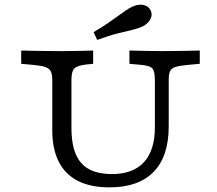

<svg xmlns="http://www.w3.org/2000/svg" viewBox="-20 -786 923 817"><path d="M202.4 -369.4V-445.2Q202.4 -468.7 196.5 -481.6Q190.5 -494.5 173.4 -500.6Q156.3 -506.6 122.8 -509.7L70.2 -514.5V-571Q94.1 -570.2 123.2 -569.8Q152.3 -569.4 181.4 -569Q210.5 -568.5 234.7 -568.5H242.8H247Q266.3 -568.5 288.9 -569Q311.5 -569.4 334.6 -569.8Q357.6 -570.2 376.4 -571V-514.5L345.5 -511.4Q307 -506.5 295.5 -494Q284 -481.6 284 -445.2V-369.4ZM445.4 11.3Q366.1 11.3 311.7 -16.2Q257.3 -43.7 229.9 -98.1Q202.4 -152.5 202.4 -231.5V-369.4H284V-242Q284 -139.8 325.3 -92.6Q366.6 -45.3 456.2 -45.3Q546.4 -45.3 592.7 -96.1Q639 -146.9 639 -243.7V-369.4H697.9V-247.7Q697.9 -120.5 633.6 -54.6Q569.4 11.3 445.4 11.3ZM639 -369.4V-445.2Q639 -482.3 628.2 -494.8Q617.5 -507.3 575.2 -510.5L530.7 -514.5V-571Q561.2 -570.2 599.7 -569.4Q638.2 -568.5 668 -568.5Q691.8 -568.5 720.7 -569Q749.6 -569.4 778.4 -569.8Q807.2 -570.2 830.1 -571V-514.5L777.5 -509.7Q743.2 -506.6 726.1 -500.9Q709.1 -495.3 703.5 -482.8Q697.9 -470.2 697.9 -445.2V-369.4ZM393.6 -616.1 378.3 -649.3Q412.9 -669.6 438.1 -686.9Q463.3 -704.2 482.5 -718.2Q501.8 -732.3 517 -742.7Q532.3 -753.2 546.2 -758.9Q570.5 -769.5 591.8 -764.5Q613.1 -759.4 621.1 -741.2Q629.8 -723.4 620 -704.3Q610.3 -685.3 586.6 -673.4Q570 -665.4 544.3 -659.2Q518.5 -653 481.5 -643.9Q444.4 -634.8 393.6 -616.1Z"/></svg>

Font: Playfair 5pt SemiExpanded Light
Style: Regular
Weight: 300
Width: 6
Designer: Claus Eggers Sørensen
Foundry: Claus Eggers Sørensen
Version: Version 2.203